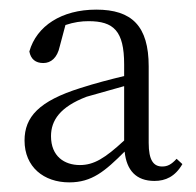

<svg xmlns="http://www.w3.org/2000/svg" viewBox="-20 -830 407 399"><path d="M124 -451C171 -451 198 -474 239 -515C243 -476 263 -454 301 -454C324 -454 344 -463 359 -489L347 -500C336 -488 328 -484 317 -484C299 -484 289 -497 289 -533V-692C289 -776 254 -810 180 -810C108 -810 56 -776 41 -723C44 -707 54 -699 70 -699C86 -699 99 -710 104 -733L116 -778C134 -784 149 -786 164 -786C216 -786 238 -766 238 -696V-672C209 -665 178 -657 147 -647C61 -620 31 -587 31 -538C31 -483 71 -451 124 -451ZM238 -538C198 -501 175 -487 146 -487C114 -487 86 -505 86 -547C86 -580 105 -608 160 -629L238 -651Z"/></svg>

Font: Noto Serif TC Light
Style: Regular
Weight: 300
Designer: Ryoko NISHIZUKA 西塚涼子 (kana & ideographs); Frank Grießhammer (Latin, Greek & Cyrillic); Wenlong ZHANG 张文龙 (bopomofo); San
Foundry: Adobe
Version: Version 2.001;hotconv 1.1.0;makeotfexe 2.6.0